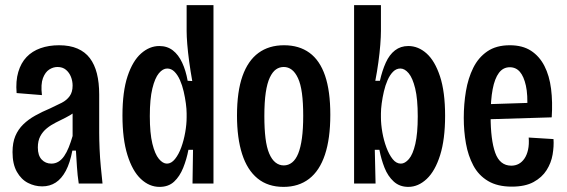

<svg xmlns="http://www.w3.org/2000/svg" viewBox="-20 -718 2216 751"><path d="M145 11Q116 11 89.5 -2.5Q63 -16 46 -46Q29 -76 29 -123Q29 -160 40 -186Q51 -212 71 -231.5Q91 -251 118 -266Q145 -281 176 -294Q202 -306 221.5 -316Q241 -326 252.5 -342Q264 -358 264 -383Q264 -401 257.5 -417.5Q251 -434 238 -445Q225 -456 205 -456Q188 -456 172.5 -446Q157 -436 148 -412.5Q139 -389 144 -346L45 -354Q41 -401 51.5 -436.5Q62 -472 84 -495Q106 -518 138.5 -529.5Q171 -541 211 -541Q253 -541 283 -528Q313 -515 331.5 -490.5Q350 -466 359 -430.5Q368 -395 368 -348V-199Q368 -172 369.5 -136Q371 -100 374.5 -64Q378 -28 381 0H288Q283 -33 281 -65Q279 -97 277 -129H263Q254 -81 237.5 -50Q221 -19 198 -4Q175 11 145 11ZM181 -78Q196 -78 208.5 -85.5Q221 -93 231 -107.5Q241 -122 249 -142Q257 -162 264 -186V-298L295 -305Q287 -290 271 -278.5Q255 -267 236 -257.5Q217 -248 198 -238.5Q179 -229 163 -216Q147 -203 137.5 -185Q128 -167 128 -141Q128 -110 143 -94Q158 -78 181 -78Z M604 13Q564 13 531 -18Q498 -49 478.5 -111.5Q459 -174 459 -266Q459 -360 479 -420Q499 -480 532 -509Q565 -538 603 -538Q634 -538 656 -521Q678 -504 692.5 -473Q707 -442 714 -402L732 -401Q725 -440 720 -477Q715 -514 712.5 -545Q710 -576 710 -596V-698H815V-268V0H733L735 -132H717Q710 -95 696.5 -61.5Q683 -28 661 -7.5Q639 13 604 13ZM633 -78Q650 -78 664.5 -96Q679 -114 689 -141.5Q699 -169 704.5 -200.5Q710 -232 710 -259V-274Q710 -291 707 -313.5Q704 -336 698.5 -360Q693 -384 684 -404.5Q675 -425 662.5 -437.5Q650 -450 634 -450Q617 -450 601.5 -431.5Q586 -413 576 -372Q566 -331 566 -264Q566 -197 576 -156Q586 -115 601.5 -96.5Q617 -78 633 -78Z M1089 13Q1028 13 987.5 -20Q947 -53 927 -115.5Q907 -178 907 -266Q907 -360 928.5 -420.5Q950 -481 991 -511Q1032 -541 1091 -541Q1150 -541 1190.5 -511.5Q1231 -482 1251.5 -422Q1272 -362 1272 -269Q1272 -176 1251 -113Q1230 -50 1189 -18.5Q1148 13 1089 13ZM1090 -71Q1108 -71 1122.5 -82.5Q1137 -94 1146.5 -117.5Q1156 -141 1161 -177.5Q1166 -214 1166 -265Q1166 -317 1161 -353.5Q1156 -390 1145.5 -412.5Q1135 -435 1121 -445.5Q1107 -456 1090 -456Q1073 -456 1059.5 -446.5Q1046 -437 1035.5 -415Q1025 -393 1019.5 -356Q1014 -319 1014 -264Q1014 -214 1018.5 -177.5Q1023 -141 1033 -117.5Q1043 -94 1057.5 -82.5Q1072 -71 1090 -71Z M1577 13Q1543 13 1520 -8Q1497 -29 1484 -62Q1471 -95 1464 -132H1446L1449 0H1365V-268V-698H1470V-597Q1470 -575 1467.5 -543Q1465 -511 1460 -474.5Q1455 -438 1448 -402H1466Q1475 -442 1489 -473Q1503 -504 1525 -521Q1547 -538 1577 -538Q1616 -538 1648.5 -509Q1681 -480 1701 -419.5Q1721 -359 1721 -265Q1721 -173 1701.5 -111Q1682 -49 1649 -18Q1616 13 1577 13ZM1548 -78Q1564 -78 1579.5 -96Q1595 -114 1604.5 -155Q1614 -196 1614 -263Q1614 -331 1604 -372Q1594 -413 1578.5 -431.5Q1563 -450 1546 -450Q1530 -450 1517.5 -437.5Q1505 -425 1496 -404.5Q1487 -384 1481.5 -360Q1476 -336 1473 -313.5Q1470 -291 1470 -274V-259Q1470 -232 1475.5 -200.5Q1481 -169 1491.5 -141Q1502 -113 1516 -95.5Q1530 -78 1548 -78Z M1982 12Q1926 12 1889 -10Q1852 -32 1831.5 -70.5Q1811 -109 1802.5 -157Q1794 -205 1794 -257Q1794 -311 1802.5 -361.5Q1811 -412 1831 -452.5Q1851 -493 1886 -517Q1921 -541 1974 -541Q2024 -541 2057 -519.5Q2090 -498 2109.5 -460Q2129 -422 2135.5 -370.5Q2142 -319 2138 -259L1873 -251V-310L2061 -316L2042 -291Q2045 -347 2037 -383Q2029 -419 2013.5 -437Q1998 -455 1974 -455Q1948 -455 1931.5 -433Q1915 -411 1907 -369Q1899 -327 1899 -264Q1899 -171 1917 -120.5Q1935 -70 1980 -70Q1996 -70 2009 -77Q2022 -84 2031.5 -98Q2041 -112 2045.5 -132.5Q2050 -153 2048 -180L2145 -174Q2147 -146 2141.5 -113.5Q2136 -81 2118 -52.5Q2100 -24 2067 -6Q2034 12 1982 12Z"/></svg>

Font: Bricolage Grotesque Condensed Medium
Style: Regular
Weight: 500
Width: 3
Designer: Mathieu Triay
Foundry: Atelier Triay
Version: Version 1.000;gftools[0.9.30]